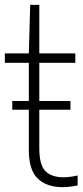

<svg xmlns="http://www.w3.org/2000/svg" viewBox="-20 -760 342 789"><path d="M236.5 9Q172 9 135.2 -26Q98.5 -61 98.5 -143.5V-502H0V-540.5H98.5L104 -740H141.5V-540.5H289.5V-502H141.5V-150Q141.5 -83 166.2 -57.2Q191 -31.5 241.5 -31.5Q267 -31.5 299 -39V2Q285 5 268.2 7Q251.5 9 236.5 9ZM30.5 -309V-345H269.5V-309Z"/></svg>

Font: Encode Sans Condensed ExtraLight
Style: Regular
Weight: 200
Width: 3
Designer: Multiple Designers
Foundry: Impallari Type
Version: Version 3.000; ttfautohint (v1.8.3) -l 8 -r 50 -G 200 -x 14 